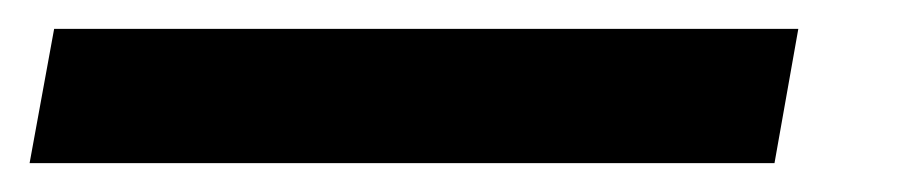

<svg xmlns="http://www.w3.org/2000/svg" viewBox="-90 16 624 133"><path d="M-69.5 129 -52.5 36H463L446.5 129Z"/></svg>

Font: Cabin
Style: Bold Italic
Weight: 700
Width: 4
Italic angle: -10°
Designer: Pablo Impallari
Foundry: Pablo Impallari. http://www.impallari.com Igino Marini. http://www.ikern.com
Version: Version 3.001